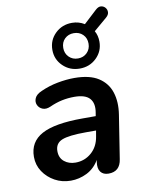

<svg xmlns="http://www.w3.org/2000/svg" viewBox="-92 -897 731 972"><g transform="rotate(-10 273.5 -411.5)"><path d="M193 10Q148 10 111 -10.5Q74 -31 51.5 -65Q29 -99 29 -141Q29 -218 95.5 -254Q162 -290 304 -290H373L376 -308Q384 -355 361.5 -380Q339 -405 283 -405Q250 -405 219 -398.5Q188 -392 155 -377Q132 -367 114.5 -374Q97 -381 89.5 -397.5Q82 -414 90 -432.5Q98 -451 126 -463Q168 -482 213.5 -490.5Q259 -499 299 -499Q378 -499 423 -470Q468 -441 484 -391Q500 -341 490 -277L455 -54Q446 8 387 8Q360 8 346.5 -9.5Q333 -27 338 -61L340 -71Q315 -29 275.5 -9.5Q236 10 193 10ZM232 -76Q279 -76 314 -106.5Q349 -137 357 -189L362 -218H310Q222 -218 186.5 -203.5Q151 -189 151 -149Q151 -114 174.5 -95Q198 -76 232 -76ZM336 -541Q285 -541 250 -575Q215 -609 215 -658Q215 -708 250 -742Q285 -776 336 -776Q371 -776 400 -758L467 -820Q482 -834 495.5 -832.5Q509 -831 517.5 -821Q526 -811 525.5 -797.5Q525 -784 511 -772L443 -714Q457 -690 457 -658Q457 -609 422 -575Q387 -541 336 -541ZM336 -593Q364 -593 382.5 -611.5Q401 -630 401 -658Q401 -687 382.5 -705Q364 -723 336 -723Q308 -723 289.5 -705Q271 -687 271 -658Q271 -630 289.5 -611.5Q308 -593 336 -593Z"/></g></svg>

Font: Nunito
Style: Bold Italic
Weight: 700
Italic angle: -9°
Designer: Vernon Adams
Foundry: Vernon Adams
Version: Version 3.601; ttfautohint (v1.8.2.53-6de2)